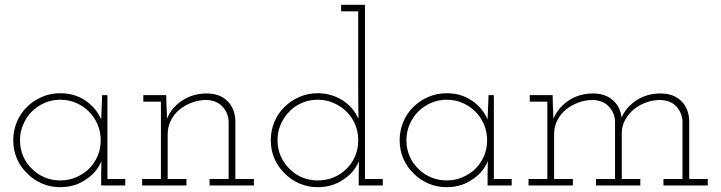

<svg xmlns="http://www.w3.org/2000/svg" viewBox="-20 -770 2993 797"><path d="M500 0V-27H426V-375H404Q403 -349 402 -324Q401 -299 400 -274Q381 -320 336 -351.5Q291 -383 230 -383Q189 -383 153.5 -367.5Q118 -352 92 -326Q65 -300 50 -264Q35 -228 35 -188Q35 -147 50 -112Q65 -77 92 -51Q118 -24 153.5 -8.5Q189 7 230 7Q261 7 288.5 -1.5Q316 -10 338 -26Q360 -40 376 -59.5Q392 -79 401 -101Q401 -87 400.5 -74Q400 -61 400 -47V0ZM230 -356Q265 -356 295.5 -343Q326 -330 349 -307Q372 -284 385 -253.5Q398 -223 398 -188Q398 -152 385 -122Q372 -92 349 -69Q326 -47 295.5 -34Q265 -21 230 -21Q196 -21 166 -33.5Q136 -46 114 -68Q90 -90 76.5 -121Q63 -152 63 -188Q63 -222 76 -252.5Q89 -283 111 -306Q134 -329 164.5 -342.5Q195 -356 230 -356Z M754 0V-27H676V-212Q676 -243 689 -269.5Q702 -296 725 -315Q747 -333 776 -344Q805 -355 838 -355Q880 -353 903.5 -327.5Q927 -302 929 -268V-27H850V0H1034V-27H957V-270Q955 -320 923.5 -351Q892 -382 838 -382Q782 -382 737.5 -353.5Q693 -325 673 -277Q673 -293 672.5 -304.5Q672 -316 671 -331L670 -375H575V-348H648V-27H570V0Z M1569 0V-27H1495V-750H1396V-723H1467V-379Q1467 -345 1467.5 -327Q1468 -309 1468 -276Q1459 -298 1443.5 -317Q1428 -336 1406 -351Q1384 -366 1356.5 -374.5Q1329 -383 1299 -383Q1258 -383 1222.5 -367.5Q1187 -352 1161 -326Q1134 -300 1119 -264Q1104 -228 1104 -188Q1104 -147 1119 -112Q1134 -77 1161 -51Q1187 -24 1222.5 -8.5Q1258 7 1299 7Q1330 7 1357.5 -1.5Q1385 -10 1407 -26Q1429 -40 1445 -59.5Q1461 -79 1470 -101Q1470 -87 1469.5 -74Q1469 -61 1469 -47V0ZM1299 -356Q1334 -356 1364 -343Q1394 -330 1417 -308Q1441 -285 1454 -254Q1467 -223 1467 -188Q1467 -152 1454 -121.5Q1441 -91 1418 -69Q1395 -46 1364.5 -33.5Q1334 -21 1299 -21Q1264 -21 1234 -33.5Q1204 -46 1182 -69Q1159 -91 1145.5 -121.5Q1132 -152 1132 -188Q1132 -223 1145 -253Q1158 -283 1181 -307Q1203 -330 1233.5 -343Q1264 -356 1299 -356Z M2104 0V-27H2030V-375H2008Q2007 -349 2006 -324Q2005 -299 2004 -274Q1985 -320 1940 -351.5Q1895 -383 1834 -383Q1793 -383 1757.5 -367.5Q1722 -352 1696 -326Q1669 -300 1654 -264Q1639 -228 1639 -188Q1639 -147 1654 -112Q1669 -77 1696 -51Q1722 -24 1757.5 -8.5Q1793 7 1834 7Q1865 7 1892.5 -1.5Q1920 -10 1942 -26Q1964 -40 1980 -59.5Q1996 -79 2005 -101Q2005 -87 2004.5 -74Q2004 -61 2004 -47V0ZM1834 -356Q1869 -356 1899.5 -343Q1930 -330 1953 -307Q1976 -284 1989 -253.5Q2002 -223 2002 -188Q2002 -152 1989 -122Q1976 -92 1953 -69Q1930 -47 1899.5 -34Q1869 -21 1834 -21Q1800 -21 1770 -33.5Q1740 -46 1718 -68Q1694 -90 1680.5 -121Q1667 -152 1667 -188Q1667 -222 1680 -252.5Q1693 -283 1715 -306Q1738 -329 1768.5 -342.5Q1799 -356 1834 -356Z M2358 0V-27H2280V-212Q2280 -243 2293 -269.5Q2306 -296 2329 -315Q2351 -333 2380 -344Q2409 -355 2442 -355Q2484 -353 2507.5 -327.5Q2531 -302 2533 -268V-27H2454V0H2638V-27H2561V-217Q2561 -247 2575 -272Q2589 -297 2611 -316Q2633 -334 2661.5 -344.5Q2690 -355 2722 -355Q2765 -353 2788 -327.5Q2811 -302 2813 -268V-27H2734V0H2918V-27H2841V-270Q2839 -320 2807.5 -351Q2776 -382 2722 -382Q2667 -382 2624 -355Q2581 -328 2560 -282Q2555 -327 2523.5 -354.5Q2492 -382 2442 -382Q2385 -382 2341.5 -353.5Q2298 -325 2277 -277Q2277 -293 2276.5 -304.5Q2276 -316 2275 -331L2274 -375H2179V-348H2252V-27H2174V0Z"/></svg>

Font: Josefin Slab Thin Light
Style: Regular
Weight: 300
Version: Version 2.000